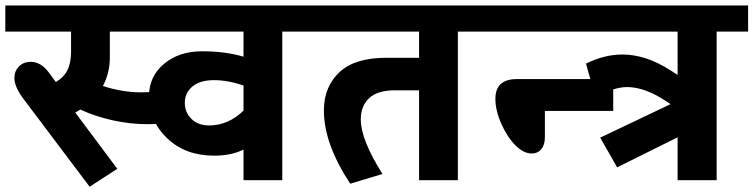

<svg xmlns="http://www.w3.org/2000/svg" viewBox="-35 -672 2810 716"><path d="M18.7 -381.7Q18.7 -406.5 35.4 -423.9Q52.1 -441.4 79.9 -441.4Q116.8 -441.4 146.1 -402.9L173.4 -366Q202.7 -383.2 216.4 -410.5Q230 -437.8 230 -479.8V-554.1H-15.2V-651.7H505.1V-554.1H374.6V-457.5Q374.6 -399.9 348.8 -351.4Q421.1 -327.6 491.9 -327.6Q562.7 -327.6 616.8 -343.8L642.1 -224Q584.4 -208.8 516.9 -208.8Q449.4 -208.8 383.5 -223.7Q317.5 -238.6 264.9 -263.4Q258.8 -259.4 245.7 -252.3L402.4 -42.5L299.3 24.3L52.1 -303.8Q18.7 -347.8 18.7 -381.7Z M744.7 -204.2Q816 -204.2 873.1 -259.4V-352.9Q815.5 -373.1 763.1 -373.1Q710.8 -373.1 682.5 -349.3Q654.2 -325.6 654.2 -288.9Q654.2 -252.3 679.2 -228.3Q704.2 -204.2 744.7 -204.2ZM873.1 0V-114.3Q828.1 -91.5 763.9 -91.5Q656.2 -91.5 588.5 -156.2Q520.7 -220.9 520.7 -314Q520.7 -386.8 576.6 -433.8Q632.5 -480.8 718.7 -480.8Q804.9 -480.8 873.1 -460.6V-554.1H467.1V-651.7H1136.5V-554.1H1017.7V0Z M1404.4 -456.5H1527.8V-554.1H1106.2V-651.7H1790.7V-554.1H1672.4V0H1527.8V-335.2H1437.8Q1372.1 -335.2 1341.3 -305.6Q1310.4 -276 1310.4 -227Q1310.4 -151.2 1391.3 -23.3L1271 13.1Q1171.4 -138.5 1172.9 -262.9Q1173.9 -349.8 1231.3 -403.2Q1288.7 -456.5 1404.4 -456.5Z M1947.9 -99.6Q1917.6 -99.6 1887.3 -129.9Q1856.9 -160.3 1834.7 -209.8Q1812.4 -259.4 1812.4 -303.8Q1812.4 -377.1 1892.8 -377.1H2251.8V-258.3H1997V-160.3Q1997 -132 1983.6 -115.8Q1970.2 -99.6 1947.9 -99.6ZM2142.6 -554.1H1760.4V-651.7H2142.6Z M2491.9 0V-159.8L2266.4 -48L2203.2 -158.7L2465.6 -283.6L2452 -292.7Q2370.6 -347.3 2304.3 -347.3Q2253.8 -347.3 2185.5 -309.9L2150.2 -434.8Q2218.9 -468.7 2286.1 -468.7Q2373.1 -468.7 2464.1 -410.5L2491.9 -392.8V-554.1H2112.2V-651.7H2754.8V-554.1H2637.5V0Z"/></svg>

Font: Khula
Style: Bold
Weight: 700
Designer: Erin McLaughlin, Steve Matteson
Version: Version 1.000;PS 1.0;hotconv 1.0.72;makeotf.lib2.5.5900; ttf